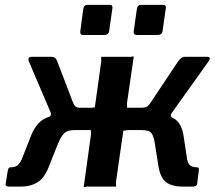

<svg xmlns="http://www.w3.org/2000/svg" viewBox="-20 -762 894 784"><path d="M439 -728 426 -637Q425 -627 419.5 -623Q414 -619 402 -619H322Q312 -619 309.5 -623Q307 -627 308 -635L320 -726Q323 -742 335 -742H428Q441 -742 439 -728ZM657 -728 644 -637Q643 -627 637.5 -623Q632 -619 620 -619H541Q531 -619 528 -623Q525 -627 526 -635L539 -726Q542 -742 554 -742H646Q660 -742 657 -728ZM18 0Q11 0 6.5 -2.5Q2 -5 3 -11L12 -66Q13 -72 15.5 -75.5Q18 -79 25 -79Q41 -79 51 -86.5Q61 -94 69 -112L108 -211Q120 -239 135.5 -256.5Q151 -274 174.5 -283Q198 -292 232 -294L281 -322H345Q355 -321 360.5 -323Q366 -325 367 -322L393 -508Q394 -518 393 -524Q392 -530 396 -530H504Q514 -529 519.5 -531Q525 -533 526 -530L499 -344Q498 -335 499 -328.5Q500 -322 497 -322H581L626 -294Q677 -291 699.5 -271.5Q722 -252 729 -211L744 -112Q748 -92 758 -85.5Q768 -79 783 -79Q794 -79 792 -67L785 -11Q784 -5 779 -2.5Q774 0 767 0H727Q683 0 659 -17.5Q635 -35 627 -83L613 -171Q609 -199 602.5 -211.5Q596 -224 584.5 -227.5Q573 -231 555 -231H506Q497 -231 491 -229Q485 -227 484 -231L454 -22Q453 -13 454 -6.5Q455 0 452 0H344Q335 -1 329 1Q323 3 322 0L351 -209Q352 -219 351 -225Q350 -231 354 -231H285Q268 -231 256 -226.5Q244 -222 234.5 -209Q225 -196 215 -171L180 -83Q162 -35 133 -17.5Q104 0 65 0ZM301 -270 178 -283Q186 -286 187.5 -293Q189 -300 185 -307L98 -511Q91 -530 110 -530H189Q200 -530 205.5 -525Q211 -520 214 -511L277 -346Q282 -333 288 -327.5Q294 -322 306 -322ZM550 -270 555 -322Q574 -322 581.5 -327.5Q589 -333 597 -346L707 -511Q713 -519 719.5 -524.5Q726 -530 736 -530H825Q844 -530 832 -512L683 -303Q677 -296 677.5 -290.5Q678 -285 683 -281Z"/></svg>

Font: Libre Franklin SemiBold
Style: Italic
Weight: 600
Italic angle: -8°
Designer: Pablo Impallari, Rodrigo Fuenzalida, Nhung Nguyen
Foundry: Impallari Type
Version: Version 3.000